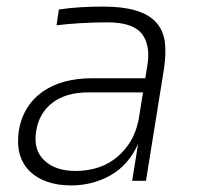

<svg xmlns="http://www.w3.org/2000/svg" viewBox="-20 -550 602 584"><path d="M196 14Q156 14 124 3Q92 -8 70.5 -29Q49 -50 40 -81Q35 -99 35 -121Q35 -135 37 -151Q49 -227 107.5 -269.5Q166 -312 261 -312H422L428 -350Q431 -367 431 -382Q431 -422 411 -448Q383 -482 307 -482Q265 -482 223.5 -479.5Q182 -477 152 -473L159 -521Q190 -526 225.5 -528Q261 -530 293 -530Q352 -530 391.5 -518.5Q431 -507 453 -484Q475 -461 481 -426Q483 -411 483 -394Q483 -370 479 -342L424 0H382L400 -112Q371 -48 316.5 -17Q262 14 196 14ZM211 -30Q239 -30 268.5 -37.5Q298 -45 324 -63Q350 -81 370.5 -110Q391 -139 401 -182L415 -269H249Q180 -269 139 -237Q98 -205 90 -151Q88 -139 88 -128Q88 -87 115 -62Q148 -30 211 -30Z"/></svg>

Font: Sora ExtraLight
Style: Italic
Weight: 200
Designer: Jonathan Barnbrook, Juli√°n Moncada
Version: Version 1.000